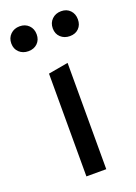

<svg xmlns="http://www.w3.org/2000/svg" viewBox="-124 -665 510 718"><g transform="rotate(-20 130.5 -306.5)"><path d="M92 0V-409L171 -423V0ZM49 -514Q27 -514 12.5 -527.5Q-2 -541 -2 -563Q-2 -585 12.5 -599Q27 -613 49 -613Q71 -613 85 -599Q99 -585 99 -563Q99 -541 85 -527.5Q71 -514 49 -514ZM214 -514Q192 -514 177.5 -527.5Q163 -541 163 -563Q163 -585 177.5 -599Q192 -613 214 -613Q236 -613 249.5 -599Q263 -585 263 -563Q263 -541 249.5 -527.5Q236 -514 214 -514Z"/></g></svg>

Font: Ysabeau Office Medium
Style: Regular
Weight: 500
Designer: Christian Thalmann (Catharsis Fonts)
Version: Version 2.001;gftools[0.9.30]; featfreeze: tnum,lnum,ss02